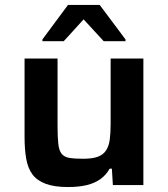

<svg xmlns="http://www.w3.org/2000/svg" viewBox="-20 -746 677 774"><path d="M254 8Q198 8 163 -5.5Q128 -19 110 -44Q92 -69 85.5 -107Q79 -145 79 -194V-510H212V-240Q212 -194 215 -166.5Q218 -139 228.5 -126Q239 -113 259.5 -109.5Q280 -106 315 -106Q352 -106 374 -114Q396 -122 407.5 -139.5Q419 -157 422.5 -183.5Q426 -210 426 -247V-510H558V0H435L431 -66H422Q408 -41 385.5 -24.5Q363 -8 330.5 0Q298 8 254 8ZM151 -580V-587L254 -726H382L486 -587V-580H398L317 -668L237 -580Z"/></svg>

Font: Saira SemiExpanded SemiBold
Style: Regular
Weight: 600
Width: 6
Designer: Hector Gatti with collaboration of the Omnibus-Type team
Foundry: Omnibus-Type
Version: Version 1.101